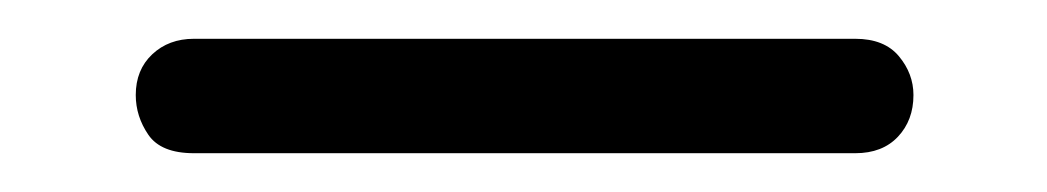

<svg xmlns="http://www.w3.org/2000/svg" viewBox="-20 -70 540 99"><path d="M80 9Q63 9 56.5 -0.5Q50 -10 50 -21Q50 -34 58.5 -42Q67 -50 80 -50H421Q436 -50 443.5 -41Q451 -32 451 -21Q451 -8 443 0.5Q435 9 421 9Z"/></svg>

Font: Hachi Maru Pop
Style: Regular
Weight: 400
Designer: Nontynet
Foundry: Nontynet
Version: Version 1.300